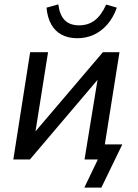

<svg xmlns="http://www.w3.org/2000/svg" viewBox="-20 -730 633 879"><path d="M366 129 428 0H368L380 -69H540L444 129ZM41 0 118 -491H200L137 -94H113L451 -491H527L449 0H367L432 -398H455L117 0ZM334 -555Q293 -555 262.5 -571Q232 -587 214.5 -618.5Q197 -650 193 -695L247 -710Q253 -661 276.5 -637.5Q300 -614 342 -614Q384 -614 414 -637Q444 -660 466 -709L515 -695Q498 -648 470.5 -617Q443 -586 408.5 -570.5Q374 -555 334 -555Z"/></svg>

Font: Nunito Sans 10pt SemiCondensed Medium
Style: Italic
Weight: 500
Width: 4
Italic angle: -9°
Designer: Vernon Adams
Foundry: Vernon Adams
Version: Version 3.101;gftools[0.9.27]